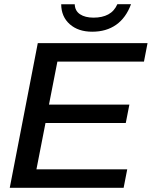

<svg xmlns="http://www.w3.org/2000/svg" viewBox="-20 -893 722 913"><path d="M585 -87.9 567.9 0H26.4L159.7 -688H681.6L664.6 -600.1H252.9L212.9 -395.5H595.2L578.1 -308.1H196.3L153.3 -87.9ZM418.5 -742.2Q352.1 -742.2 311.8 -777.8Q271.5 -813.5 271 -872.6H335.4Q336.4 -841.3 360.6 -825.2Q384.8 -809.1 424.8 -809.1Q466.3 -809.1 494.9 -824.5Q523.4 -839.8 538.1 -873H603Q579.1 -808.1 532.2 -775.1Q485.4 -742.2 418.5 -742.2Z"/></svg>

Font: Arimo Medium
Style: Italic
Weight: 500
Italic angle: -12°
Designer: Steve Matteson
Foundry: Monotype Imaging Inc.
Version: Version 1.33